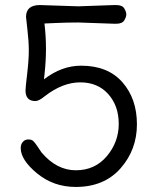

<svg xmlns="http://www.w3.org/2000/svg" viewBox="-20 -725 615 760"><path d="M432 -631 290 -636Q247 -636 202 -634Q157 -632 156 -632Q162 -581 162 -532Q162 -483 156 -429L154 -411Q224 -465 301 -465Q407 -465 464.5 -399.5Q522 -334 522 -233Q522 -132 457 -58.5Q392 15 280 15Q192 15 127 -38.5Q62 -92 62 -139Q62 -154 70.5 -163.5Q79 -173 92 -173Q105 -173 111.5 -167Q118 -161 130 -143L144 -122Q204 -51 280 -51Q356 -51 403 -107Q450 -163 450 -234.5Q450 -306 408.5 -352.5Q367 -399 297.5 -399Q228 -399 157 -344Q134 -325 120 -325Q81 -325 81 -367Q81 -378 87.5 -432.5Q94 -487 94 -524.5Q94 -562 88.5 -608Q83 -654 83 -658Q83 -705 138 -705L290 -700L432 -705Q436 -705 440 -705Q464 -705 472 -691.5Q480 -678 480 -668Q480 -658 472 -644.5Q464 -631 440 -631Q436 -631 432 -631Z"/></svg>

Font: Delius Swash Caps
Style: Regular
Weight: 400
Designer: Natalia Raices
Foundry: Natalia Raices
Version: Version 1.002